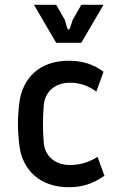

<svg xmlns="http://www.w3.org/2000/svg" viewBox="-20 -770 483 803"><path d="M268 13C323 13 368 -1 417 -35L388 -114C350 -90 313 -80 273 -80C205 -80 167 -122 163 -173C158 -230 159 -272 163 -330C167 -381 205 -424 272 -424C317 -424 348 -411 383 -387L413 -470C372 -500 328 -516 267 -516C144 -516 74 -442 61 -341C57 -308 55 -280 55 -252C55 -224 57 -195 61 -162C73 -62 144 13 268 13ZM215 -591H320L413 -750H320L284 -687L273 -653C270 -644 264 -644 261 -653L251 -687L215 -750H122Z"/></svg>

Font: Finlandica Medium
Style: Regular
Weight: 500
Designer: Niklas Ekholm, Juho Hiilivirta, Jaakko Suomalainen
Foundry: Helsinki Type Studio
Version: Version 2.000;Glyphs 3.2 (3202)